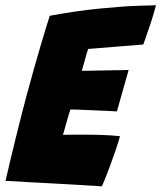

<svg xmlns="http://www.w3.org/2000/svg" viewBox="-34 -684 598 712"><path d="M343 7Q296.5 4 250.2 1.2Q204 -1.5 157.5 -4Q115 -6 71.8 -8.5Q28.5 -11 -13.5 -13.5Q6.5 -100 26.2 -179.8Q46 -259.5 64.5 -329.5Q93.5 -436.5 116.2 -513.2Q139 -590 150.5 -625.5Q251 -644 335.2 -652.2Q419.5 -660.5 475.2 -662.5Q531 -664.5 544.5 -664.5Q535 -628.5 523.2 -593.2Q511.5 -558 497.5 -519L293 -502.5Q291 -498 287.8 -486.8Q284.5 -475.5 280.8 -462.2Q277 -449 274 -437.8Q271 -426.5 269.5 -421.5Q281 -421.5 298 -421.8Q315 -422 334.8 -422.5Q354.5 -423 374.5 -423.2Q394.5 -423.5 412.2 -423.8Q430 -424 443 -424.5L399.5 -271Q393 -271.5 375.5 -272.2Q358 -273 335.2 -274Q312.5 -275 290 -276Q267.5 -277 250.5 -277.5Q233.5 -278 227 -278Q225.5 -273.5 222.5 -264.2Q219.5 -255 216.5 -243.8Q213.5 -232.5 210 -221Q206.5 -209.5 204 -199.8Q201.5 -190 199.5 -184Q205 -184.5 233.8 -184.5Q262.5 -184.5 293.5 -184.5Q316.5 -184.5 338.5 -183.8Q360.5 -183 379.2 -181.8Q398 -180.5 411 -179Q405 -156.5 395 -127.5Q385 -98.5 374.5 -70Q364 -41.5 355.5 -20.5Q347 0.5 343 7Z"/></svg>

Font: Grandstander Thin ExtraBold
Style: Italic
Weight: 800
Italic angle: -15°
Version: Version 1.200